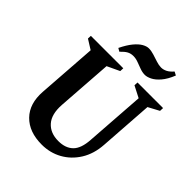

<svg xmlns="http://www.w3.org/2000/svg" viewBox="-226 -933 1078 1078"><g transform="rotate(45 313.5 -394.0)"><path d="M290.4 15Q189.9 15 134.1 -42Q78.4 -99 85.4 -199L110.4 -554L53 -589.9L54 -612H311.5L310.5 -588.9L236.5 -554L213.1 -222.2Q208.1 -144.2 243.4 -104.6Q278.6 -65 342.5 -65Q398.7 -65 430.4 -96.1Q462 -127.1 466.4 -198.9L491.4 -554L423.3 -589L424.3 -612H627.4L626.4 -588.9L561.4 -554L539.2 -232Q534.2 -156.2 499.7 -100.8Q465.1 -45.4 410.7 -15.2Q356.4 15 290.4 15ZM230 -662.1 211 -673.1Q232.5 -717.1 254.2 -743.3Q275.9 -769.5 296.5 -781.2Q317.1 -792.9 334.1 -792.9Q353.5 -792.9 375.6 -785.9Q397.7 -778.9 419.3 -771.9Q440.9 -764.9 458 -764.9Q476 -764.9 493.5 -773.9Q511 -783 528 -803L549 -792Q530.6 -746.2 507.7 -719.7Q484.9 -693.2 462.6 -682.2Q440.3 -671.1 423 -671.1Q403.6 -671.1 383.1 -678.6Q362.5 -686.1 342.5 -693.6Q322.5 -701.1 302.9 -701.1Q282.9 -701.1 266.9 -692.6Q251 -684.1 230 -662.1Z"/></g></svg>

Font: Ancizar Serif Light
Style: Italic
Weight: 300
Italic angle: -4°
Designer: Cesar Puertas, Viviana Monsalve, Julian Moncada, Julian Prieto, Jose Castro, Felipe Aragon, Mariel Hernandez, Sara Alarc
Version: Version 8.100